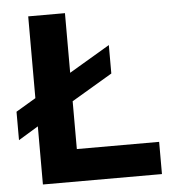

<svg xmlns="http://www.w3.org/2000/svg" viewBox="-50 -714 681 760"><g transform="rotate(-5 291.0 -334.0)"><path d="M90 0V-231L11 -183V-296L90 -343V-668H236V-431L398 -527V-414L236 -318V-128H563V0Z"/></g></svg>

Font: Atkinson Hyperlegible Next
Style: Bold
Weight: 700
Designer: Elliott Scott, Megan Eiswerth, Linus Boman, Theodore Petrosky, Letters from Sweden
Foundry: Applied Design Works, Letters from Sweden
Version: Version 2.001